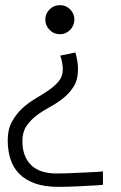

<svg xmlns="http://www.w3.org/2000/svg" viewBox="-20 -528 470 746"><path d="M67 20Q67 80 100.5 113Q134 146 199 146Q212 146 234.5 145.5Q257 145 283 143.5Q309 142 334.5 141Q360 140 380 138V190Q363 192 339.5 193Q316 194 291 195.5Q266 197 243.5 197.5Q221 198 206 198Q153 198 115.5 184.5Q78 171 54.5 147Q31 123 20.5 90Q10 57 10 17Q10 -25 26 -54.5Q42 -84 65.5 -106Q89 -128 117 -144.5Q145 -161 168.5 -177Q192 -193 208 -212Q224 -231 224 -258Q224 -269 222.5 -278.5Q221 -288 219 -296Q216 -305 214 -312L273 -324L278 -304Q280 -295 281.5 -283.5Q283 -272 283 -258Q283 -219 267 -193Q251 -167 227 -147.5Q203 -128 175 -113Q147 -98 123 -80Q99 -62 83 -38.5Q67 -15 67 20ZM269 -452Q269 -429 252.5 -412Q236 -395 213 -395Q189 -395 172.5 -412Q156 -429 156 -452Q156 -475 172.5 -491.5Q189 -508 213 -508Q236 -508 252.5 -491.5Q269 -475 269 -452Z"/></svg>

Font: Snippet
Style: Regular
Weight: 400
Designer: Gesine Todt
Foundry: Gesine Todt
Version: Version 1.000